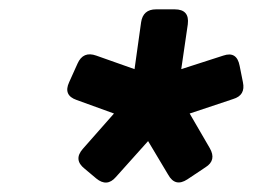

<svg xmlns="http://www.w3.org/2000/svg" viewBox="-20 -765 580 411"><path d="M228 -386Q209 -364 186 -383L161 -404Q137 -423 157 -446L224 -522L144 -551Q115 -561 128 -589L146 -629Q158 -656 186 -646L268 -617L282 -717Q286 -745 314 -745H354Q386 -745 382 -713L368 -617L458 -646Q487 -656 493 -624L500 -589Q506 -561 479 -553L386 -522L429 -448Q444 -422 420 -407L381 -381Q355 -364 340 -391L297 -463Z"/></svg>

Font: Pitagon Sans Text Bold
Style: Italic
Weight: 700
Italic angle: -8°
Designer: Travis Tran
Foundry: Pitagon
Version: Version 1.001; ttfautohint (v1.8.4.7-5d5b);gftools[0.9.26]